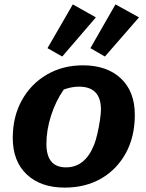

<svg xmlns="http://www.w3.org/2000/svg" viewBox="-20 -842 663 873"><path d="M274 11Q165 11 101.5 -49Q38 -109 38 -215Q38 -311 79 -385.5Q120 -460 192.5 -502.5Q265 -545 357 -545Q466 -545 529.5 -485.5Q593 -426 593 -320Q593 -221 552.5 -146.5Q512 -72 440.5 -30.5Q369 11 274 11ZM280 -81Q367 -81 408 -184Q416 -204 423 -235Q430 -266 434.5 -296Q439 -326 439 -344Q439 -448 339 -448Q306 -448 270 -435Q233 -382 212 -316Q191 -250 191 -188Q191 -81 280 -81ZM311 -822 416 -763 263 -585 196 -623ZM505 -822 612 -763 457 -585 391 -623Z"/></svg>

Font: Piazzolla SC
Style: Bold Italic
Weight: 700
Italic angle: -11.3°
Designer: Juan Pablo del Peral
Foundry: Huerta Tipografica
Version: Version 1.330